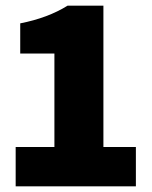

<svg xmlns="http://www.w3.org/2000/svg" viewBox="-20 -654 532 674"><path d="M35 0V-138H171V-466H51V-572Q148 -591 217 -634H343V-138H457V0Z"/></svg>

Font: Assistant ExtraBold
Style: Regular
Weight: 800
Designer: Hebrew By Ben Nathan, Latin by Paul Hunt
Version: Version 2.001;PS 002.001;hotconv 1.0.88;makeotf.lib2.5.64775